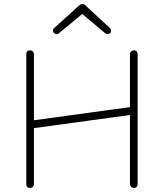

<svg xmlns="http://www.w3.org/2000/svg" viewBox="-20 -924 811 950"><path d="M260 -755Q253 -755 247.5 -760.5Q242 -766 242 -773Q242 -781 249 -786L374 -899Q381 -904 388 -904Q396 -904 402 -898L524 -785Q530 -779 530 -773Q530 -766 525 -760.5Q520 -755 513 -755Q507 -755 500 -760L387 -855L271 -759Q265 -755 260 -755ZM129 6Q110 6 110 -13V-656Q110 -675 129 -675Q137 -675 142.5 -669.5Q148 -664 148 -656V-329L623 -394V-656Q623 -664 629 -669.5Q635 -675 643 -675Q651 -675 656 -669.5Q661 -664 661 -656V-13Q661 -5 656 0.5Q651 6 643 6Q635 6 629 0.5Q623 -5 623 -13V-355L148 -290V-13Q148 -5 142.5 0.5Q137 6 129 6Z"/></svg>

Font: Comic Neue Light
Style: Regular
Weight: 300
Designer: Craig Rozynski
Foundry: Craig Rozynski
Version: Version 2.003